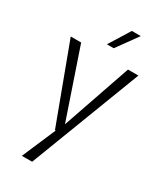

<svg xmlns="http://www.w3.org/2000/svg" viewBox="-233 -810 947 1118"><g transform="rotate(30 241.0 -251.0)"><path d="M14 -520H84L240 -62H241L399 -520H469L184 224H115L212 -2H207ZM219 -586 306 -726H366L265 -586Z"/></g></svg>

Font: Murecho Light
Style: Regular
Weight: 300
Designer: Neil Summerour
Foundry: Positype
Version: Version 1.010; ttfautohint (v1.8.3)